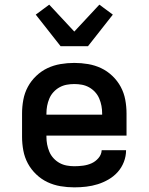

<svg xmlns="http://www.w3.org/2000/svg" viewBox="-20 -799 640 827"><path d="M300 8Q270 8 240.5 3Q211 -2 184.5 -14.5Q158 -27 136 -48Q114 -69 100 -95Q86 -121 80.5 -150.5Q75 -180 75 -210V-310Q75 -340 80.5 -369.5Q86 -399 100 -425Q114 -451 136 -472Q158 -493 184.5 -505.5Q211 -518 240.5 -523Q270 -528 300 -528Q330 -528 359.5 -523Q389 -518 415.5 -505.5Q442 -493 464 -472Q486 -451 500 -425Q514 -399 519.5 -369.5Q525 -340 525 -310V-215H180V-210Q180 -193 183 -177Q186 -161 192.5 -145.5Q199 -130 210.5 -117.5Q222 -105 236.5 -97Q251 -89 267.5 -86Q284 -83 300 -83Q319 -83 338 -85.5Q357 -88 374 -95.5Q391 -103 404 -118Q417 -133 418 -152H523Q523 -126 513.5 -101.5Q504 -77 487 -58Q470 -39 447.5 -26Q425 -13 401 -5.5Q377 2 351.5 5Q326 8 300 8ZM180 -305H420V-310Q420 -327 417 -343Q414 -359 407.5 -374.5Q401 -390 389.5 -402.5Q378 -415 363.5 -423Q349 -431 333 -434Q317 -437 300 -437Q283 -437 267 -434Q251 -431 236.5 -423Q222 -415 210.5 -402.5Q199 -390 192.5 -374.5Q186 -359 183 -343Q180 -327 180 -310ZM241 -600 134 -736 192 -779 300 -663 408 -779 466 -736 359 -600Z"/></svg>

Font: Iosevka Semibold Extended
Style: Regular
Weight: 600
Width: 7
Monospace: yes
Designer: Belleve Invis
Foundry: Belleve Invis
Version: Version 32.5.0; ttfautohint (v1.8.4)